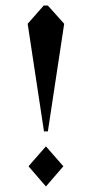

<svg xmlns="http://www.w3.org/2000/svg" viewBox="-20 -654 336 694"><path d="M139 -179 80 -568 138 -634H153L212 -568L153 -179ZM146 20 83 -53 146 -125 209 -53Z"/></svg>

Font: Pochaevsk Unicode
Style: Normal
Weight: 400
Version: Version 1.1